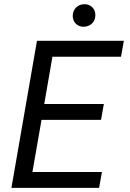

<svg xmlns="http://www.w3.org/2000/svg" viewBox="-20 -908 627 928"><path d="M468.3 -328.6H180.7L136.7 -76.7H472.7L459 0H35.2L158.7 -710.9H578.6L564.9 -633.8H233.4L193.8 -405.3H481.9ZM331.5 -831.1Q332 -855.5 347.2 -871.1Q362.3 -886.7 386.7 -887.7Q410.6 -888.2 426 -873Q441.4 -857.9 440.9 -834Q440.4 -810.1 425 -794.9Q409.7 -779.8 386.2 -778.8Q374.5 -778.3 364.5 -782Q354.5 -785.6 347.2 -792.7Q339.8 -799.8 335.7 -809.6Q331.5 -819.3 331.5 -831.1Z"/></svg>

Font: Roboto Mono
Style: Italic
Weight: 400
Designer: Google
Version: Version 2.000985; 2015; ttfautohint (v1.3)